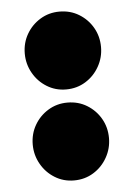

<svg xmlns="http://www.w3.org/2000/svg" viewBox="-44 -547 416 597"><g transform="rotate(-5 164.0 -248.5)"><path d="M163.5 15Q130.5 15 103.5 -1.8Q76.5 -18.5 60.8 -46.5Q45 -74.5 45 -107Q45 -140.5 60.8 -167.8Q76.5 -195 103.5 -211.5Q130.5 -228 163.5 -228Q197.5 -228 224.5 -211.5Q251.5 -195 267.2 -167.8Q283 -140.5 283 -107Q283 -74.5 267.2 -46.5Q251.5 -18.5 224.5 -1.8Q197.5 15 163.5 15ZM163.5 -269Q130.5 -269 103.5 -285.8Q76.5 -302.5 60.8 -330.5Q45 -358.5 45 -391Q45 -424.5 60.8 -451.8Q76.5 -479 103.5 -495.5Q130.5 -512 163.5 -512Q197.5 -512 224.5 -495.5Q251.5 -479 267.2 -451.8Q283 -424.5 283 -391Q283 -358.5 267.2 -330.5Q251.5 -302.5 224.5 -285.8Q197.5 -269 163.5 -269Z"/></g></svg>

Font: Fraunces SuperSoft Wonky
Style: Regular
Weight: 900
Version: Version 1.000;[b76b70a41]